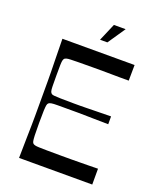

<svg xmlns="http://www.w3.org/2000/svg" viewBox="-157 -965 877 1060"><g transform="rotate(20 281.0 -434.5)"><path d="M85 0Q86 -72 87 -118Q88 -164 88.5 -194.5Q89 -225 89 -247.5Q89 -270 89 -293.5Q89 -317 89 -350Q89 -383 89 -406.5Q89 -430 89 -452.5Q89 -475 88.5 -505.5Q88 -536 87 -582Q86 -628 85 -700H509L508 -608Q480 -608 455.5 -608Q431 -608 406.5 -608.5Q382 -609 355.5 -609Q329 -609 299 -609Q247 -609 216 -608.5Q185 -608 168.5 -607.5Q152 -607 144.5 -605Q137 -603 134 -601Q129 -597 126.5 -589Q124 -581 123.5 -560.5Q123 -540 123 -497Q123 -456 123.5 -435Q124 -414 126.5 -406Q129 -398 134 -394Q138 -390 149 -389Q160 -388 187 -387Q214 -386 265 -386Q289 -386 305.5 -386Q322 -386 341.5 -386.5Q361 -387 393.5 -387.5Q426 -388 484 -389V-343Q426 -344 393.5 -344.5Q361 -345 341.5 -345.5Q322 -346 305.5 -346Q289 -346 265 -346Q214 -346 187 -346Q160 -346 149.5 -344Q139 -342 134 -338Q129 -334 127 -324.5Q125 -315 124 -291.5Q123 -268 123 -219Q123 -170 124 -146.5Q125 -123 127 -113.5Q129 -104 134 -100Q138 -97 145.5 -95Q153 -93 169 -92.5Q185 -92 216 -91.5Q247 -91 299 -91Q331 -91 358 -91Q385 -91 409.5 -91.5Q434 -92 460 -92Q486 -92 515 -93V0ZM282 -766 326 -869H395L325 -766Z"/></g></svg>

Font: Ojuju Medium
Style: Regular
Weight: 500
Designer: Chisaokwu Joboson, Mirko Velimirovic
Foundry: Udi Foundry
Version: Version 1.000